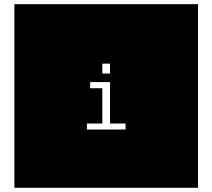

<svg xmlns="http://www.w3.org/2000/svg" viewBox="-20 -850 1017 919"><path d="M927.7 -830.1H48.8V48.8H927.7ZM411.6 -457H506.8V-258.8H581.1V-230H396V-258.8H469.7V-427.7H411.6ZM469.7 -545.4H506.8V-498H469.7Z"/></svg>

Font: BabelStone Maritime
Style: Regular
Weight: 400
Designer: Andrew West
Foundry: BabelStone
Version: Version 0.001;February 23, 2018